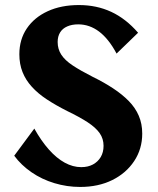

<svg xmlns="http://www.w3.org/2000/svg" viewBox="-20 -730 626 760"><path d="M297.4 10Q245 10 195.3 -5Q145.6 -20 104.8 -48.1Q63.9 -76.2 36.3 -113.6L115.8 -221Q143.3 -172 173.7 -137.8Q204.1 -103.6 236.4 -86Q268.7 -68.4 301.5 -68.4Q328.2 -68.4 347.8 -78.9Q367.4 -89.4 378.7 -108.3Q389.9 -127.2 389.9 -152.7Q389.9 -180.9 374.5 -202.9Q359.1 -224.9 327.3 -245.8Q295.6 -266.6 245.8 -290.6Q200.8 -313.3 165.7 -336.4Q130.6 -359.4 106.2 -386.3Q81.7 -413.1 69.2 -444.7Q56.6 -476.3 56.6 -515.3Q56.6 -573.9 86.3 -617.6Q115.9 -661.3 168.9 -685.6Q221.9 -710 292.4 -710Q362.5 -710 420.3 -683.1Q478.1 -656.3 526.6 -600.4L441.4 -517.9Q410.4 -576.2 372.4 -604.9Q334.4 -633.6 289.5 -633.6Q264.6 -633.6 246.1 -625.4Q227.5 -617.3 217.9 -601.6Q208.2 -585.9 208.2 -563.8Q208.2 -535.8 222.5 -513.7Q236.8 -491.5 267.5 -471.1Q298.3 -450.6 347.1 -425.8Q391.6 -404.1 427.6 -380.3Q463.7 -356.6 489.7 -330.1Q515.6 -303.7 529.3 -271.9Q543 -240.2 543 -201.1Q543 -140.5 511.2 -92.5Q479.4 -44.4 424.3 -17.2Q369.2 10 297.4 10Z"/></svg>

Font: Sutasoma
Style: Regular
Weight: 400
Designer: Izhar Fathurrohim, Akbar Rohmanto, Arusyal Khofiqoini
Foundry: Kiwari Kolektiv
Version: Version 1.102